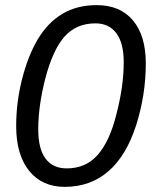

<svg xmlns="http://www.w3.org/2000/svg" viewBox="-20 -718 596 748"><path d="M357 -698Q448 -698 498 -638.5Q548 -579 548 -471Q548 -348 510 -229Q472 -111 402 -50.5Q332 10 232 10Q144 10 93.5 -52.5Q43 -115 43 -227Q43 -317 65 -406Q88 -498 126 -563Q165 -629 222 -663.5Q279 -698 357 -698ZM240 -62Q314 -62 360 -114Q408 -168 434 -275Q462 -383 462 -475Q462 -551 433 -589Q404 -627 352 -627Q277 -627 231 -575Q186 -524 157 -414Q129 -306 129 -214Q129 -138 157.5 -100Q186 -62 240 -62Z"/></svg>

Font: Libra Sans Modern
Style: Italic
Weight: 400
Italic angle: -12°
Foundry: Stefan Peev, Context Ltd
Version: Version 1.000